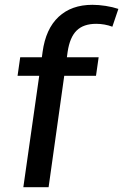

<svg xmlns="http://www.w3.org/2000/svg" viewBox="-20 -778 512 798"><path d="M157 -562Q170 -658 223.5 -708Q277 -758 364 -758Q390 -758 419 -753.5Q448 -749 472 -741L447 -667Q431 -673 414 -676Q397 -679 380 -679Q327 -679 298.5 -651Q270 -623 261 -562L258 -540H390L379 -463H247L182 0H77L143 -463H53L64 -540H154Z"/></svg>

Font: Pathway Extreme 8pt Thin 12pt Medium
Style: Italic
Weight: 500
Italic angle: -8°
Version: Version 1.001;gftools[0.9.26]